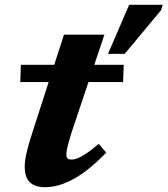

<svg xmlns="http://www.w3.org/2000/svg" viewBox="-20 -767 698 800"><path d="M64.5 -425 67 -497H495.5L493 -425ZM283 -229.5Q272 -196 266.2 -175Q260.5 -154 258.5 -142.2Q256.5 -130.5 256.5 -123.5Q256.5 -110.5 262 -106.2Q267.5 -102 278 -102Q288.5 -102 302.8 -107.2Q317 -112.5 338.5 -126.8Q360 -141 391.5 -167.5L422.5 -131Q379.5 -86.5 342.5 -58.2Q305.5 -30 274 -14.5Q242.5 1 216 7Q189.5 13 167 13Q126.5 13 104.8 -7.2Q83 -27.5 83 -73Q83 -96.5 90.5 -130Q98 -163.5 114 -212L246.5 -622.5H415ZM430 -542.5 518 -747H658L651 -724.5L499.5 -542.5Z"/></svg>

Font: Newsreader 9pt
Style: Bold Italic
Weight: 700
Italic angle: -17°
Designer: Hugues Gentile
Foundry: Production Type
Version: Version 1.003